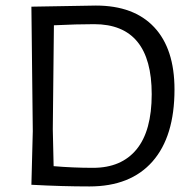

<svg xmlns="http://www.w3.org/2000/svg" viewBox="-20 -665 686 691"><path d="M535 -567C486.3 -619 416.3 -645 325 -645L94 -641H93L98 -193L93 0H94C167.3 4 236.7 6 302 6C400.7 6 476.3 -24 529 -84C581.7 -144 608 -230.3 608 -343C608 -440.3 583.7 -515 535 -567ZM471.5 -127.5C435.2 -83.2 383 -61 315 -61C267 -61 219.7 -63 173 -67L170 -200L174 -574C228.7 -576.7 277 -578 319 -578C457 -578 526 -494 526 -326C526 -238 507.8 -171.8 471.5 -127.5Z"/></svg>

Font: Alegreya Sans SC
Style: Regular
Weight: 400
Designer: Juan Pablo del Peral
Foundry: Huerta Tipografica
Version: Version 1.000;PS 001.000;hotconv 1.0.70;makeotf.lib2.5.58329